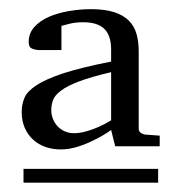

<svg xmlns="http://www.w3.org/2000/svg" viewBox="-20 -699 381 415"><path d="M30.8 -304.2V-334H321.8V-304.2ZM220.2 -543Q176.3 -532.7 150.6 -522.9Q125 -513.2 111.6 -502.9Q98.1 -492.7 94.5 -482.2Q90.8 -471.7 90.8 -460.9Q90.8 -451.7 94.2 -442.6Q97.7 -433.6 103.8 -426.8Q109.9 -419.9 119.1 -415.5Q128.4 -411.1 140.1 -411.1Q152.8 -411.1 167.2 -415.3Q181.6 -419.4 193.4 -424.8Q207 -430.7 220.2 -439ZM229 -382.8 220.2 -418Q203.1 -405.8 184.6 -397Q168.9 -388.7 149.4 -382.3Q129.9 -376 110.8 -376Q93.8 -376 78.4 -381.3Q63 -386.7 51.5 -397.2Q40 -407.7 33.4 -422.9Q26.9 -438 26.9 -457Q26.9 -473.6 33 -487.8Q39.1 -502 59.3 -515.1Q79.6 -528.3 117.7 -540.8Q155.8 -553.2 220.2 -565.9V-591.8Q220.2 -622.1 205.6 -636.5Q190.9 -650.9 160.2 -650.9Q143.1 -650.9 130.6 -647.7Q118.2 -644.5 112.8 -643.1V-590.8H65.9Q57.1 -590.8 49.6 -593.8Q42 -596.7 42 -607.9Q42 -627 54 -640.4Q65.9 -653.8 85.2 -662.4Q104.5 -670.9 128.7 -675Q152.8 -679.2 176.8 -679.2Q207 -679.2 227.1 -672.6Q247.1 -666 258.8 -654.1Q270.5 -642.1 275.1 -625.5Q279.8 -608.9 279.8 -588.9V-420.9Q279.8 -415.5 283.7 -412.4Q287.6 -409.2 293 -408.2L325.2 -405.8V-382.8Z"/></svg>

Font: Charis SIL
Style: Regular
Weight: 400
Foundry: SIL International
Version: Version 4.112